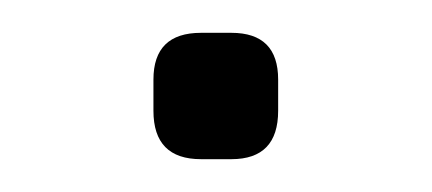

<svg xmlns="http://www.w3.org/2000/svg" viewBox="-20 -97 263 117"><path d="M102.5 0Q73.5 0 73.5 -29.5V-48.5Q73.5 -77 102.5 -77H121Q149.5 -77 149.5 -48.5V-29.5Q149.5 0 121 0Z"/></svg>

Font: Jura Light
Style: Regular
Weight: 400
Version: Version 5.106